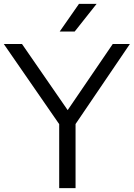

<svg xmlns="http://www.w3.org/2000/svg" viewBox="-34 -966 688 986"><path d="M270 0V-328.5L-14.5 -740H79L313.5 -400.5L545 -740H633L354 -329V0ZM272.5 -804 371.5 -946H462L349.5 -804Z"/></svg>

Font: Encode Sans SemiExpanded SemiExpanded
Style: Regular
Weight: 400
Width: 6
Designer: Multiple Designers
Foundry: Impallari Type
Version: Version 3.000; ttfautohint (v1.8.3) -l 8 -r 50 -G 200 -x 14 